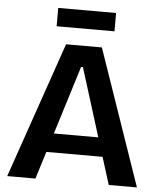

<svg xmlns="http://www.w3.org/2000/svg" viewBox="-57 -881 769 929"><g transform="rotate(5 328.0 -416.0)"><path d="M13 0 241 -660H415L643 0H506L332 -557H323L150 0ZM132 -133V-225H540V-133ZM188 -743V-832H469V-743Z"/></g></svg>

Font: Bricolage Grotesque 60pt SemiBold
Style: Regular
Weight: 600
Version: Version 1.001;gftools[0.9.33.dev8+g029e19f]